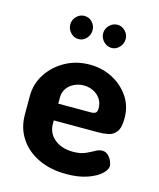

<svg xmlns="http://www.w3.org/2000/svg" viewBox="-106 -757 696 841"><g transform="rotate(15 242.5 -336.0)"><path d="M274 9Q203 9 148.5 -16.5Q94 -42 63 -88.5Q32 -135 32 -196V-281Q32 -335 61.5 -380.5Q91 -426 140.5 -453.5Q190 -481 251 -481Q307 -481 353.5 -457Q400 -433 429 -391Q458 -349 458 -293Q458 -250 444 -231.5Q430 -213 408.5 -208.5Q387 -204 364 -204H161V-189Q161 -146 193.5 -119.5Q226 -93 278 -93Q311 -93 333 -103Q355 -113 371 -122Q387 -131 401 -131Q416 -131 427 -121Q438 -111 444 -97.5Q450 -84 450 -74Q450 -57 428.5 -37.5Q407 -18 367.5 -4.5Q328 9 274 9ZM161 -280H307Q324 -280 330.5 -285.5Q337 -291 337 -307Q337 -330 325 -348Q313 -366 293 -376Q273 -386 249 -386Q226 -386 206 -376.5Q186 -367 173.5 -349.5Q161 -332 161 -308ZM323 -576Q302 -576 286.5 -592Q271 -608 271 -629Q271 -650 286.5 -665.5Q302 -681 323 -681Q343 -681 358 -665.5Q373 -650 373 -629Q373 -608 358 -592Q343 -576 323 -576ZM173 -576Q152 -576 137 -592Q122 -608 122 -629Q122 -650 137 -665.5Q152 -681 173 -681Q194 -681 208.5 -665.5Q223 -650 223 -629Q223 -608 208.5 -592Q194 -576 173 -576Z"/></g></svg>

Font: Dosis
Style: Bold
Weight: 700
Designer: EdgarTolentino, PabloImpallari, IginoMarini
Foundry: EdgarTolentino, PabloImpallari, IginoMarini
Version: Version 3.001; ttfautohint (v1.8.2)